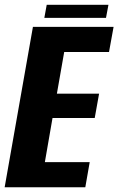

<svg xmlns="http://www.w3.org/2000/svg" viewBox="-49 -788 498 808"><path d="M-29.4 0H310L328.5 -105.7H139.8L172 -291.3H349.6L368 -393.8H190.4L221.2 -569.3H409.8L429 -675H89.6ZM137.6 -712.9H397.1L407.4 -767.9H147.6Z"/></svg>

Font: Anybody Thin Condensed
Style: Italic
Weight: 100
Width: 3
Italic angle: -10°
Version: Version 1.113;gftools[0.9.25]